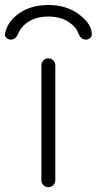

<svg xmlns="http://www.w3.org/2000/svg" viewBox="-46 -782 394 780"><path d="M122.1 -49.8V-516.6Q122.1 -528.3 130.4 -536.6Q138.7 -544.9 150.4 -544.9Q162.1 -544.9 170.4 -536.6Q178.7 -528.3 178.7 -516.6V-49.8Q178.7 -38.1 170.4 -29.8Q162.1 -21.5 150.4 -21.5Q138.7 -21.5 130.4 -29.8Q122.1 -38.1 122.1 -49.8ZM327.1 -642.6Q327.1 -634.8 321.3 -628.9Q314.5 -621.1 302.7 -621.1Q282.2 -621.1 272.5 -646.5Q264.6 -669.9 240.2 -687.5Q205.1 -714.8 150.4 -714.8Q95.7 -714.8 60.5 -687.5Q37.1 -668.9 28.3 -646.5Q18.6 -621.1 -2 -621.1Q-13.7 -621.1 -20.5 -628.9Q-26.4 -634.8 -26.4 -642.6Q-26.4 -644.5 -25.4 -646.5Q-16.6 -690.4 23.4 -721.7Q74.2 -761.7 150.4 -761.7Q226.6 -761.7 277.3 -721.7Q327.1 -683.6 327.1 -642.6Z"/></svg>

Font: Gen Jyuu Gothic P Light
Style: Regular
Weight: 200
Designer: [Source Han Sans]
Ryoko NISHIZUKA  (kana & ideographs); Paul D. Hunt (Latin, Greek & Cyrillic); Wenlong ZHANG  (bopomofo
Version: Version 1.002.20150607